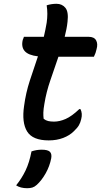

<svg xmlns="http://www.w3.org/2000/svg" viewBox="-20 -728 540 1012"><path d="M404 -153Q416 -130 408 -100Q404 -82 396 -68Q388 -54 369 -36Q347 -14 313 -1Q279 12 237 12Q152 12 123 -35Q94 -82 107 -170Q116 -238 137 -302.5Q158 -367 180 -431Q129 -437 110 -459Q91 -481 100 -518Q102 -523 103.5 -526.5Q105 -530 106 -534H211Q215 -552 219 -570.5Q223 -589 226 -608Q233 -656 226 -700Q251 -708 278 -708Q307 -708 324.5 -687Q342 -666 336 -614Q334 -594 330 -574Q326 -554 321 -534H447Q476 -534 486.5 -515.5Q497 -497 489 -469Q487 -459 483.5 -449Q480 -439 475 -429H288Q267 -367 245.5 -305Q224 -243 214 -181Q209 -153 208.5 -135Q208 -117 210 -102Q221 -93 234 -90Q247 -87 265 -87Q294 -87 326 -101Q358 -115 398 -153ZM146 70Q172 61 200 61Q232 61 243 72Q254 83 250 106Q242 148 220.5 186Q199 224 173 247Q162 257 150.5 260.5Q139 264 123 264Q88 264 65 249Q95 212 115 170Q135 128 146 70Z"/></svg>

Font: Recursive Sn Csl St Med
Style: Italic
Weight: 500
Italic angle: -15°
Version: Version 1.079;hotconv 1.0.112;makeotfexe 2.5.65598; ttfautoh